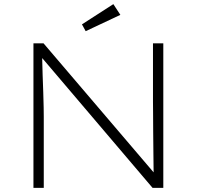

<svg xmlns="http://www.w3.org/2000/svg" viewBox="-20 -910 952 930"><path d="M142 0V-700H191L737 -60L726 -33Q724 -44 724 -82Q724 -120 723 -170.5Q722 -221 722 -272Q722 -323 721.5 -362.5Q721 -402 721 -417V-700H771V0H719L174 -641L184 -669Q184 -654 184.5 -621Q185 -588 186.5 -546.5Q188 -505 189.5 -463.5Q191 -422 191.5 -389.5Q192 -357 192 -344V0ZM395 -759 377 -792 529 -890 563 -838Z"/></svg>

Font: Lexend Exa ExtraLight
Style: Regular
Weight: 250
Designer: Bonnie Shaver-Troup, Thomas Jockin
Foundry: Lexend
Version: Version 1.007